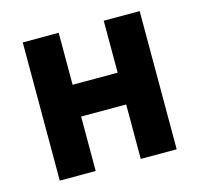

<svg xmlns="http://www.w3.org/2000/svg" viewBox="-80 -585 697 671"><g transform="rotate(-15 268.5 -250.0)"><path d="M350 -197H187V0H57V-500H187V-312H350V-500H480V0H350Z"/></g></svg>

Font: PT Sans
Style: Bold
Weight: 700
Version: Version 2.003W OFL; ttfautohint (v1.6)